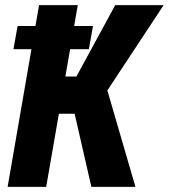

<svg xmlns="http://www.w3.org/2000/svg" viewBox="-20 -731 660 751"><path d="M284.2 -710.9 160.6 0H9.8L132.8 -710.9ZM620.1 -710.9 339.8 -286.1H181.6L187.5 -431.6H278.8L430.7 -710.9ZM337.4 0 264.2 -319.8 385.7 -426.3 509.8 0ZM343.8 -629.4 327.6 -538.6H32.7L48.8 -629.4Z"/></svg>

Font: Roboto Condensed ExtraBold
Style: Italic
Weight: 800
Italic angle: -12°
Designer: Christian Robertson
Foundry: Google
Version: Version 3.008; 2023